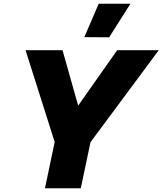

<svg xmlns="http://www.w3.org/2000/svg" viewBox="-20 -1009 871 1029"><path d="M565 -809 432 -810 509 -989H679ZM221 0 273 -248 117 -740H315L399 -443L608 -740H831L465 -247L413 0Z"/></svg>

Font: Be Vietnam Pro Black
Style: Italic
Weight: 900
Italic angle: -12°
Designer: Lam Bao, Tony Le, Vietanh Nguyen
Foundry: Yellow Type Foundry
Version: Version 1.002; ttfautohint (v1.8.3)